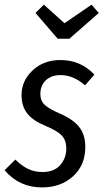

<svg xmlns="http://www.w3.org/2000/svg" viewBox="-31 -796 446 828"><path d="M363.8 -775.9 395 -740.2 268.1 -628.9H217.8L122.1 -740.2L158.2 -775.9L247.1 -695.8ZM230 -537.1Q317.4 -537.1 376 -474.1L335.9 -428.2Q285.2 -472.2 230 -472.2Q190.9 -472.2 167 -450.2Q143.1 -428.2 143.1 -390.1Q143.1 -361.3 161.9 -343.8Q180.7 -326.2 227.1 -306.2Q283.2 -282.2 310.1 -248.8Q336.9 -215.3 336.9 -162.1Q336.9 -84 284.2 -35.9Q231.4 12.2 149.9 12.2Q51.8 12.2 -11.2 -62L35.2 -107.9Q61.5 -81.5 89.4 -67.9Q117.2 -54.2 152.8 -54.2Q202.6 -54.2 228.8 -84.2Q254.9 -114.3 254.9 -154.8Q254.9 -190.4 236.3 -210.7Q217.8 -231 168 -252Q112.3 -274.4 87.2 -305.7Q62 -336.9 62 -386.2Q62 -447.8 109.6 -492.4Q157.2 -537.1 230 -537.1Z"/></svg>

Font: Fira Sans Compressed Book
Style: Italic
Weight: 350
Width: 3
Italic angle: -8°
Designer: Carrois Corporate & Edenspiekermann AG
Foundry: Carrois Corporate GbR & Edenspiekermann AG
Version: Version 4.203;PS 004.203;hotconv 1.0.88;makeotf.lib2.5.64775